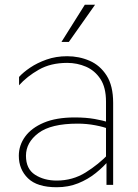

<svg xmlns="http://www.w3.org/2000/svg" viewBox="-20 -776 579 806"><path d="M437 -131 439 -105Q415 -76 382 -49.5Q349 -23 308 -6.5Q267 10 218 10Q136 10 97.5 -27.5Q59 -65 59 -122Q59 -166 85.5 -202.5Q112 -239 164 -261Q216 -283 294 -283Q341 -283 377.5 -276.5Q414 -270 433 -263L435 -235Q417 -243 380.5 -250Q344 -257 306 -257Q194 -257 141.5 -217.5Q89 -178 89 -122Q89 -67 127 -42.5Q165 -18 218 -18Q285 -18 339.5 -52Q394 -86 437 -131ZM425 -349Q425 -409 401.5 -444.5Q378 -480 341 -496Q304 -512 262 -512Q193 -512 143 -483.5Q93 -455 60 -418V-453Q77 -472 106.5 -492Q136 -512 175.5 -526Q215 -540 262 -540Q312 -540 356 -521Q400 -502 427.5 -459Q455 -416 455 -344V0H427V-104L425 -108ZM336 -756H379L269 -600Q269 -600 266 -600Q263 -600 258.5 -600Q254 -600 249 -600Q244 -600 241 -600Q238 -600 238 -600Z"/></svg>

Font: Roundo Variable
Style: Regular
Weight: 200
Designer: Shiva Nallaperumal
Foundry: Indian Type Foundry
Version: Version 2.000